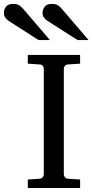

<svg xmlns="http://www.w3.org/2000/svg" viewBox="-107 -948 467 968"><path d="M296.9 0H33.2V-43L92.8 -46.9Q103.5 -47.9 108.6 -54.7Q113.8 -61.5 113.8 -68.8V-602.1Q113.8 -609.4 108.6 -616Q103.5 -622.6 92.8 -623L33.2 -627V-670.9H296.9V-627L235.8 -623Q225.6 -622.6 220.2 -616Q214.8 -609.4 214.8 -602.1V-68.8Q214.8 -61.5 220.2 -54.7Q225.6 -47.9 235.8 -46.9L296.9 -43ZM339.4 -746.1H283.7L131.8 -843.3Q121.1 -850.1 114.3 -859.9Q107.4 -869.6 107.4 -883.3Q107.4 -898.9 117.9 -913.6Q128.4 -928.2 154.8 -928.2Q174.8 -928.2 185.3 -921.1Q195.8 -914.1 206.5 -901.4ZM144.5 -746.1H87.4L-64.5 -843.3Q-74.2 -850.1 -80.8 -859.9Q-87.4 -869.6 -87.4 -883.3Q-87.4 -898.9 -77.1 -913.6Q-66.9 -928.2 -41.5 -928.2Q-20 -928.2 -9.8 -921.1Q0.5 -914.1 11.7 -901.4Z"/></svg>

Font: Charis
Style: Regular
Weight: 400
Designer: Walt Agee, Miriam Martin, Annie Olsen, Victor Gaultney, Lorna Priest, Alan Ward, Bob Hallissy, Martin Hosken, Sharon Cor
Foundry: SIL Global
Version: Version 7.000